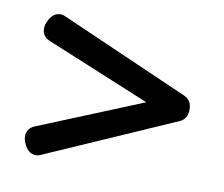

<svg xmlns="http://www.w3.org/2000/svg" viewBox="-49 -492 532 455"><g transform="rotate(10 216.5 -264.5)"><path d="M385 -295Q403 -287 403 -265Q403 -242 385 -234L75 -98Q69 -95 63 -95Q44 -95 34 -118Q30 -126 30 -135Q30 -153 47 -161L299 -264L47 -368Q30 -376 30 -394Q30 -403 34 -411Q44 -434 63 -434Q69 -434 75 -431Z"/></g></svg>

Font: Sofadi One
Style: Regular
Weight: 400
Designer: Botjo Nikoltchev
Foundry: Botjo Nikoltchev
Version: Version 1.002